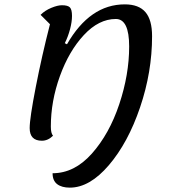

<svg xmlns="http://www.w3.org/2000/svg" viewBox="-20 -620 824 880"><path d="M221 174Q321 174 401 84Q481 -6 526.5 -142Q572 -278 572 -407Q572 -533 511 -533Q433 -533 364.5 -459.5Q296 -386 254.5 -271Q213 -156 213 -40Q213 -9 223 2Q200 25 172 25Q116 25 116 -33Q116 -78 144 -221.5Q172 -365 209 -509L166 -552Q186 -572 215 -584Q244 -596 264 -596Q291 -596 300.5 -586Q310 -576 310 -547Q310 -520 301 -486Q292 -452 277 -422L287 -417Q392 -600 552 -600Q616 -600 646.5 -564.5Q677 -529 677 -454Q677 -290 622 -128Q567 34 479 137Q391 240 300 240Q263 240 242 224Q221 208 221 174Z"/></svg>

Font: Lemonada Light
Style: Regular
Weight: 300
Designer: Mohamed Gaber (Arabic) Eduardo Tunni (Latin)
Foundry: Kief Type Foundry
Version: Version 3.006